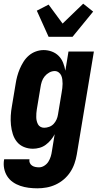

<svg xmlns="http://www.w3.org/2000/svg" viewBox="-36 -800 556 1043"><path d="M167 223Q143 223 119.5 220Q96 217 74 209.5Q52 202 33.5 189Q15 176 3 157Q-9 138 -13.5 115Q-18 92 -14 68L-13 65H124V66Q122 76 126 85Q130 94 138 99.5Q146 105 156 107Q166 109 176 109Q191 109 205 100Q219 91 227 78Q235 65 239.5 50.5Q244 36 246 21L261 -71Q253 -55 240.5 -40Q228 -25 212.5 -13.5Q197 -2 178.5 3Q160 8 143 8Q117 8 94 -1.5Q71 -11 56 -29.5Q41 -48 33.5 -72Q26 -96 23.5 -121Q21 -146 22.5 -172Q24 -198 29 -225L49 -345Q52 -365 57.5 -385.5Q63 -406 71.5 -426Q80 -446 92 -465Q104 -484 121 -498.5Q138 -513 159 -520.5Q180 -528 201 -528Q224 -528 245.5 -520Q267 -512 282.5 -496.5Q298 -481 306.5 -460Q315 -439 319 -416L336 -520H474L381 40Q377 64 368.5 88.5Q360 113 345.5 135Q331 157 310.5 174.5Q290 192 266 203Q242 214 217 218.5Q192 223 167 223ZM204 -106Q217 -106 231 -111Q245 -116 255 -126.5Q265 -137 271 -150.5Q277 -164 279 -178L299 -298Q301 -310 302.5 -321.5Q304 -333 304 -345Q304 -357 302.5 -368.5Q301 -380 296.5 -390Q292 -400 282.5 -407Q273 -414 261 -414Q246 -414 231.5 -406Q217 -398 206.5 -385Q196 -372 191 -356.5Q186 -341 184 -326L164 -206Q162 -195 161.5 -184.5Q161 -174 161 -163.5Q161 -153 163.5 -143Q166 -133 170.5 -124.5Q175 -116 184 -111Q193 -106 204 -106ZM228 -600 164 -742 228 -775 304 -672 416 -780 470 -737 358 -600Z"/></svg>

Font: Iosevka Heavy Oblique
Style: Regular
Weight: 900
Italic angle: -9°
Monospace: yes
Designer: Belleve Invis
Foundry: Belleve Invis
Version: Version 32.5.0; ttfautohint (v1.8.4)